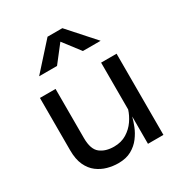

<svg xmlns="http://www.w3.org/2000/svg" viewBox="-180 -886 958 1022"><g transform="rotate(-30 298.5 -375.0)"><path d="M534 0H439V-168Q433 -144 421 -113.5Q409 -83 387.5 -54.5Q366 -26 333 -7.5Q300 11 252 11Q219 11 186 2Q153 -7 125 -28Q97 -49 80 -85.5Q63 -122 63 -177V-499H159V-197Q159 -128 191.5 -102.5Q224 -77 276 -77Q321 -77 354 -97.5Q387 -118 408 -148.5Q429 -179 439 -211V-499H534ZM352 -761 495 -601H386L307 -704L227 -601H117L261 -761Z"/></g></svg>

Font: Syne Medium
Style: Regular
Weight: 500
Designer: Lucas Descroix
Foundry: Bonjour Monde
Version: Version 2.200; ttfautohint (v1.8.4)